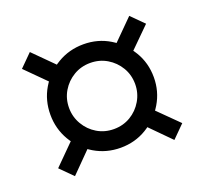

<svg xmlns="http://www.w3.org/2000/svg" viewBox="-84 -574 669 628"><g transform="rotate(-20 250.0 -260.0)"><path d="M250 -80Q200 -80 159 -104.5Q118 -129 94 -170Q70 -211 70 -260Q70 -310 94 -350.5Q118 -391 159 -415.5Q200 -440 250 -440Q300 -440 340.5 -415.5Q381 -391 405.5 -350.5Q430 -310 430 -260Q430 -211 405.5 -170Q381 -129 340.5 -104.5Q300 -80 250 -80ZM77 -44 34 -87 124 -177 167 -135ZM423 -44 333 -135 375 -177 466 -87ZM124 -343 34 -433 77 -476 167 -386ZM250 -145Q282 -145 308 -160.5Q334 -176 349.5 -202.5Q365 -229 365 -260Q365 -292 349.5 -318Q334 -344 308 -359.5Q282 -375 250 -375Q218 -375 192 -359.5Q166 -344 150.5 -318Q135 -292 135 -260Q135 -229 150.5 -202.5Q166 -176 192 -160.5Q218 -145 250 -145ZM375 -343 333 -386 423 -476 466 -433Z"/></g></svg>

Font: M PLUS 1 Code
Style: Regular
Weight: 400
Designer: Coji Morishita
Foundry: UNDERFOREST DESIGN
Version: Version 1.005